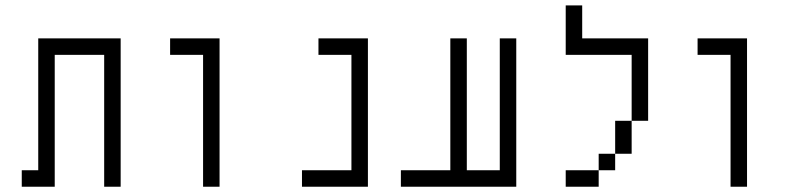

<svg xmlns="http://www.w3.org/2000/svg" viewBox="-20 -708 3040 728"><path d="M437.5 0H375V-500H187.5V0H62.5V-62.5H125V-562.5H437.5Z M812.5 0H750V-500H625V-562.5H812.5Z M1375 0H1125V-62.5H1312.5V-500H1187.5V-562.5H1375Z M1750 -62.5H1875V-562.5H1937.5V0H1500V-62.5H1687.5V-562.5H1750Z M2187.5 -562.5H2437.5V-250H2375V-500H2125V-687.5H2187.5ZM2125 -62.5H2250V0H2125ZM2250 -125H2312.5V-62.5H2250ZM2312.5 -250H2375V-125H2312.5Z M2812.5 0H2750V-500H2625V-562.5H2812.5Z"/></svg>

Font: 寒蝉点阵体 16px
Style: Regular
Weight: 400
Designer: Designed by Warren2060
Foundry: ChillType
Version: Version 1.000